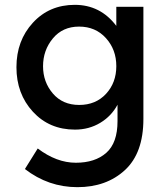

<svg xmlns="http://www.w3.org/2000/svg" viewBox="-20 -560 694 794"><path d="M573 -532V-68Q573 73 496.5 143.5Q420 214 300 214Q180 214 83 139L136 54Q214 113 293.5 113Q373 113 419.5 72Q466 31 466 -59V-127Q441 -80 394.5 -52Q348 -24 290 -24Q184 -24 116 -98Q48 -172 48 -282Q48 -392 116 -466Q184 -540 289.5 -540Q395 -540 461 -453V-532ZM158 -286Q158 -221 198.5 -173.5Q239 -126 307.5 -126Q376 -126 418.5 -172Q461 -218 461 -286.5Q461 -355 418 -402.5Q375 -450 307 -450Q239 -450 198.5 -401Q158 -352 158 -286Z"/></svg>

Font: Montserrat_am3
Style: Regular
Weight: 400
Designer: Julieta Ulanovsky
Foundry: Julieta Ulanovsky, Armenina letters added by Vahan Hovhannisyan
Version: Version 2.001